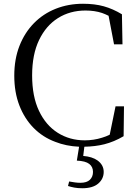

<svg xmlns="http://www.w3.org/2000/svg" viewBox="-20 -765 731 1022"><path d="M389 90 401 16Q332 13 274 -10Q207 -35 158.5 -84.5Q110 -134 83 -204Q56 -274 56 -362Q56 -450 83.5 -520.5Q111 -591 160.5 -641.5Q210 -692 277 -718.5Q344 -745 422 -745Q484 -745 532.5 -731.5Q581 -718 629 -689L632 -529H587L558 -681Q540 -690 523 -696Q484 -709 435 -709Q353 -709 289 -669Q225 -629 188 -552Q151 -475 151 -363.5Q151 -252 187.5 -175Q224 -98 287.5 -58Q351 -18 431 -18Q479 -18 523 -32Q544 -38 564 -48L595 -199H640L638 -40Q587 -10 535 3Q487 15 429 16L423 65Q471 69 499 89Q532 113 532 150Q532 187 503 212Q474 237 418 237Q394 237 375.5 233.5Q357 230 342 225L348 201Q364 204 379 206Q394 208 408 208Q442 208 458.5 192Q475 176 475 150Q475 123 455 107.5Q435 92 389 90Z"/></svg>

Font: Early Summer Mincho
Style: Regular
Weight: 400
Designer: GuiWonder
Version: Version 1.002